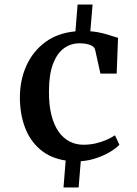

<svg xmlns="http://www.w3.org/2000/svg" viewBox="-20 -699 603 845"><path d="M67.5 -268.5Q67.5 -346 96 -409.5Q124.5 -473 179.2 -513.5Q234 -554 312 -561L321.5 -679H387.5L377.5 -561.5Q406.5 -559 429.5 -553.2Q452.5 -547.5 470 -541.5Q487.5 -535.5 499.5 -532.5L493.5 -375H422L399 -478.5Q397 -489 387 -495.8Q377 -502.5 362.2 -505.5Q347.5 -508.5 330 -508.5Q291 -508.5 260.5 -485.8Q230 -463 212.8 -416.2Q195.5 -369.5 195.5 -297.5Q195 -238 206 -193.8Q217 -149.5 237.5 -120.2Q258 -91 285.8 -76.5Q313.5 -62 347 -62Q376 -62 402.2 -68.2Q428.5 -74.5 449.8 -84Q471 -93.5 486 -103.5L505.5 -62Q491.5 -47 465.5 -31.2Q439.5 -15.5 406 -3.8Q372.5 8 335.5 10.5L326 126H259.5L269 7.5Q201.5 -3 156.8 -41.2Q112 -79.5 90 -138Q68 -196.5 67.5 -268.5Z"/></svg>

Font: Merriweather 36pt SemiBold
Style: Regular
Weight: 600
Version: Version 2.100